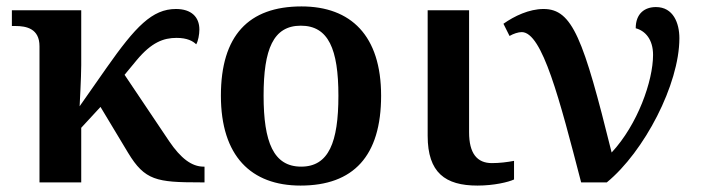

<svg xmlns="http://www.w3.org/2000/svg" viewBox="-20 -568 2187 598"><path d="M103 0H233V-170L293 -235L379 -92C431 -6 468 0 603 0H617V-49H614C577 -49 543 -75 507 -128L368 -335L406 -381C452 -436 489 -450 530 -450C563 -450 581 -440 591 -430C597 -439 601 -461 601 -476C601 -515 576 -540 528 -540C454 -540 402 -485 312 -357L228 -237C228 -237 233 -329 233 -365V-536H17V-487H28C62 -487 103 -479 103 -424Z M916 10C1081 10 1167 -82 1167 -270C1167 -457 1073 -548 919 -548C754 -548 668 -457 668 -270C668 -82 762 10 916 10ZM918 -49C832 -49 801 -125 801 -270C801 -415 831 -488 917 -488C1003 -488 1034 -415 1034 -270C1034 -125 1004 -49 918 -49Z M1467 10C1519 10 1564 -1 1581 -9V-67C1560 -63 1536 -60 1512 -60C1466 -60 1441 -90 1441 -156V-536H1312V-145C1312 -30 1367 10 1467 10Z M1790 0H1870C1986 -95 2096 -305 2096 -449C2096 -496 2077 -546 2023 -546C1988 -546 1960 -526 1960 -480C1990 -472 2014 -445 2014 -397C2014 -316 1966 -180 1885 -93C1797 -448 1763 -540 1673 -540C1628 -540 1582 -518 1548 -494L1567 -456C1579 -463 1594 -468 1605 -468C1669 -468 1723 -258 1790 0Z"/></svg>

Font: Noto Serif Semi
Style: Regular
Weight: 600
Designer: Monotype Design Team
Foundry: Monotype Imaging Inc.
Version: Version 1.002